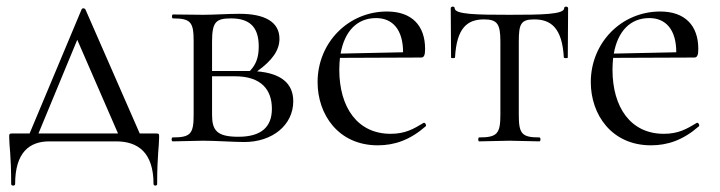

<svg xmlns="http://www.w3.org/2000/svg" viewBox="-20 -430 2189 584"><path d="M228 -401 70 -24H18C8 -24 8 -23 8 -12C8 15 14 41 14 130C14 136 26 136 26 130C26 33 70 0 130 0H333C399 0 447 33 447 130C447 136 458 136 458 130C458 44 464 14 464 -12C464 -23 464 -24 454 -24H405L240 -401C237 -406 230 -406 228 -401ZM97 -24 215 -309 339 -24Z M598 -385 506 -386C502 -386 502 -374 506 -374C560 -374 569 -363 569 -305V-81C569 -23 560 -12 505 -12C501 -12 501 0 505 0L598 -2C635 -2 692 2 723 2C809 2 872 -50 872 -122C872 -177 834 -207 762 -213C808 -246 830 -277 830 -312C830 -363 786 -388 709 -388C671 -388 632 -385 598 -385ZM625 -81V-198H694C775 -198 807 -157 807 -99C807 -44 775 -14 705 -14C639 -14 625 -34 625 -81ZM625 -214V-303C625 -364 637 -374 683 -374C738 -374 767 -349 767 -289C767 -254 758 -233 740 -214H729Z M1129 12C1180 12 1227 -4 1275 -46C1278 -50 1272 -59 1268 -56C1238 -38 1213 -23 1168 -23C1067 -23 1012 -104 1012 -218C1012 -231 1013 -244 1014 -254L1261 -255C1270 -255 1273 -263 1273 -281C1273 -352 1233 -395 1157 -395C1040 -395 946 -301 946 -180C946 -82 1009 12 1129 12ZM1016 -267C1028 -335 1066 -375 1124 -375C1174 -375 1206 -340 1206 -271Z M1437 0 1530 -2 1621 0C1625 0 1625 -12 1621 -12C1567 -12 1558 -23 1558 -81V-303C1558 -357 1564 -371 1605 -371C1655 -371 1690 -346 1695 -255C1695 -253 1707 -252 1707 -255L1708 -405C1708 -411 1696 -412 1696 -405C1696 -386 1627 -385 1530 -385C1430 -385 1363 -386 1363 -405C1363 -412 1351 -411 1351 -405L1352 -255C1352 -252 1364 -253 1364 -255C1369 -346 1402 -371 1452 -371C1493 -371 1502 -357 1502 -303V-81C1502 -23 1492 -12 1437 -12C1434 -12 1434 0 1437 0Z M1960 12C2011 12 2058 -4 2106 -46C2109 -50 2103 -59 2099 -56C2069 -38 2044 -23 1999 -23C1898 -23 1843 -104 1843 -218C1843 -231 1844 -244 1845 -254L2092 -255C2101 -255 2104 -263 2104 -281C2104 -352 2064 -395 1988 -395C1871 -395 1777 -301 1777 -180C1777 -82 1840 12 1960 12ZM1847 -267C1859 -335 1897 -375 1955 -375C2005 -375 2037 -340 2037 -271Z"/></svg>

Font: Cormorant Garamond
Style: Regular
Weight: 400
Designer: Christian Thalmann (Catharsis Fonts)
Foundry: Catharsis Fonts
Version: Version 4.002;Glyphs 3.4 (3410)